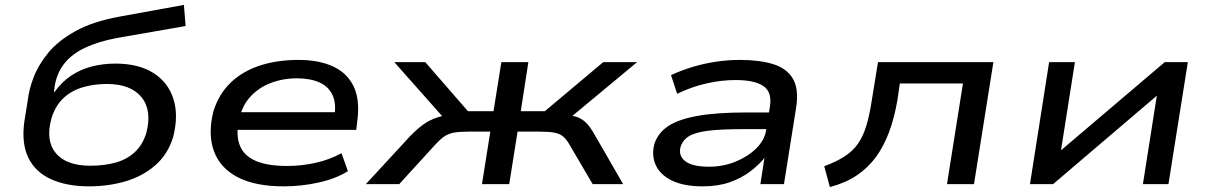

<svg xmlns="http://www.w3.org/2000/svg" viewBox="-20 -750 4932 782"><path d="M344 9Q252 9 188 -20Q124 -49 95.5 -107.5Q67 -166 79 -254L93 -341Q98 -386 117.5 -436.5Q137 -487 177 -535.5Q217 -584 287 -623Q357 -662 465 -682L729 -730L736 -644L455 -595Q381 -581 326.5 -555.5Q272 -530 241 -490Q210 -450 202 -394L200 -375H202Q231 -416 269 -441.5Q307 -467 353 -479Q399 -491 450 -491Q543 -491 603.5 -453.5Q664 -416 686 -348Q708 -280 685 -191Q663 -120 611 -75.5Q559 -31 489.5 -11Q420 9 344 9ZM348 -75Q402 -75 448 -87Q494 -99 527.5 -129Q561 -159 576 -209Q600 -301 556 -354.5Q512 -408 415 -408Q363 -408 317 -394.5Q271 -381 238 -350Q205 -319 189 -266Q165 -176 208 -125.5Q251 -75 348 -75Z M1136 9Q1020 9 948.5 -28Q877 -65 851.5 -134Q826 -203 849 -296Q871 -367 919.5 -413.5Q968 -460 1038.5 -483Q1109 -506 1196 -506Q1277 -506 1335 -480Q1393 -454 1420 -399Q1447 -344 1435 -255L1431 -221H922L933 -293H1369L1341 -269Q1351 -327 1334.5 -362.5Q1318 -398 1280.5 -414.5Q1243 -431 1189 -431Q1132 -431 1081.5 -411.5Q1031 -392 996.5 -352.5Q962 -313 952 -253L951 -251Q941 -192 959 -152.5Q977 -113 1024.5 -93.5Q1072 -74 1150 -74Q1207 -74 1264 -86.5Q1321 -99 1371 -126L1397 -53Q1348 -22 1277.5 -6.5Q1207 9 1136 9Z M1470 0 1649 -194Q1678 -224 1703.5 -242.5Q1729 -261 1760.5 -271.5Q1792 -282 1835 -284L1803 -252L1586 -497H1712L1886 -297H1990L2022 -497H2132L2101 -297H2199L2437 -497H2575L2280 -252L2270 -284Q2302 -281 2323.5 -275.5Q2345 -270 2364 -253Q2383 -236 2405 -196L2518 0H2394L2300 -160Q2287 -183 2273 -194.5Q2259 -206 2236.5 -210Q2214 -214 2172 -214H2088L2054 0H1943L1977 -214H1892Q1853 -214 1830 -210Q1807 -206 1790 -194.5Q1773 -183 1752 -160L1606 0Z M2842 9Q2766 9 2718 -14Q2670 -37 2651.5 -76Q2633 -115 2645 -163Q2659 -207 2699.5 -235Q2740 -263 2818 -277.5Q2896 -292 3021 -292H3133L3123 -224H3003Q2917 -224 2864.5 -217.5Q2812 -211 2786.5 -195.5Q2761 -180 2752 -152Q2742 -116 2771 -93.5Q2800 -71 2868 -71Q2925 -71 2975.5 -91.5Q3026 -112 3060 -145.5Q3094 -179 3100 -218L3116 -317Q3125 -376 3088.5 -400Q3052 -424 2976 -424Q2919 -424 2858.5 -410.5Q2798 -397 2738 -368L2713 -444Q2756 -464 2803 -478Q2850 -492 2898.5 -499Q2947 -506 2993 -506Q3073 -506 3128.5 -489Q3184 -472 3209 -430Q3234 -388 3223 -314L3173 0H3077L3094 -110L3097 -111Q3073 -80 3036 -52Q2999 -24 2951.5 -7.5Q2904 9 2842 9Z M3360 12 3337 -73Q3386 -91 3420 -113Q3454 -135 3475 -165.5Q3496 -196 3509 -239.5Q3522 -283 3531 -343L3556 -497H4026L3947 0H3837L3902 -410H3645L3635 -342Q3623 -271 3601.5 -213Q3580 -155 3548 -111Q3516 -67 3470 -36Q3424 -5 3360 12Z M4175 0 4253 -497H4358L4300 -129H4291L4724 -497H4818L4739 0H4635L4693 -369H4702L4269 0Z"/></svg>

Font: Nunito Sans 7pt Expanded Medium
Style: Italic
Weight: 500
Width: 7
Italic angle: -9°
Designer: Vernon Adams
Foundry: Vernon Adams
Version: Version 3.101;gftools[0.9.27]